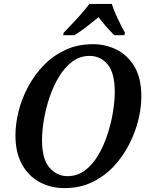

<svg xmlns="http://www.w3.org/2000/svg" viewBox="-20 -951 762 982"><path d="M310 11Q239 11 182 -20Q125 -51 92 -111Q59 -171 59 -259Q59 -317 75 -381.5Q91 -446 123.5 -507Q156 -568 203.5 -617Q251 -666 314 -695.5Q377 -725 455 -725Q521 -725 577.5 -696.5Q634 -668 668.5 -609Q703 -550 703 -457Q703 -401 687.5 -337.5Q672 -274 640.5 -212.5Q609 -151 562 -100.5Q515 -50 452 -19.5Q389 11 310 11ZM325 -50Q375 -50 414 -79Q453 -108 481.5 -156Q510 -204 529 -261.5Q548 -319 557.5 -376.5Q567 -434 567 -481Q567 -577 531 -621Q495 -665 438 -665Q389 -665 350 -636Q311 -607 282 -559Q253 -511 233.5 -453.5Q214 -396 204.5 -338.5Q195 -281 195 -234Q195 -137 233 -93.5Q271 -50 325 -50ZM306 -784Q324 -803 348.5 -828.5Q373 -854 396.5 -881Q420 -908 437 -931H552Q558 -910 570 -882.5Q582 -855 595 -829Q608 -803 619 -784L616 -771H565Q547 -788 523.5 -814.5Q500 -841 484 -863Q455 -839 422 -813.5Q389 -788 361 -771H303Z"/></svg>

Font: Noto Serif SemiCondensed SemiBold
Style: Italic
Weight: 600
Width: 4
Italic angle: -12°
Designer: Monotype Design Team
Foundry: Monotype Imaging Inc.
Version: Version 2.014; ttfautohint (v1.8.4.7-5d5b)